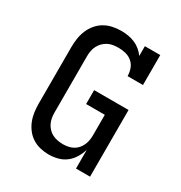

<svg xmlns="http://www.w3.org/2000/svg" viewBox="-175 -870 950 1005"><g transform="rotate(30 300.0 -367.5)"><path d="M261 8Q236 8 210.5 2Q185 -4 163.5 -17.5Q142 -31 126 -51.5Q110 -72 100.5 -96Q91 -120 87.5 -145.5Q84 -171 84 -196V-539Q84 -565 88 -591Q92 -617 102 -641Q112 -665 129 -685.5Q146 -706 168.5 -719Q191 -732 217 -737.5Q243 -743 269 -743Q290 -743 311 -739.5Q332 -736 351 -728Q370 -720 386.5 -706.5Q403 -693 415 -676V-735H508V-554H415Q415 -576 407.5 -597.5Q400 -619 383 -633.5Q366 -648 344.5 -653.5Q323 -659 301 -659Q284 -659 268 -656.5Q252 -654 237.5 -646.5Q223 -639 211.5 -627.5Q200 -616 192.5 -601.5Q185 -587 182 -571Q179 -555 179 -539V-196Q179 -180 182 -164Q185 -148 192 -134Q199 -120 210.5 -108Q222 -96 236.5 -89Q251 -82 267 -79Q283 -76 299 -76Q315 -76 330.5 -79Q346 -82 360 -89.5Q374 -97 384.5 -109Q395 -121 401.5 -135.5Q408 -150 410.5 -165.5Q413 -181 413 -196V-319H300V-403H508V0H423V-113Q415 -87 400.5 -63Q386 -39 364.5 -22.5Q343 -6 316 1Q289 8 261 8Z"/></g></svg>

Font: Iosevka Slab Medium Extended
Style: Regular
Weight: 500
Width: 7
Monospace: yes
Designer: Belleve Invis
Foundry: Belleve Invis
Version: Version 11.1.1; ttfautohint (v1.8.3)